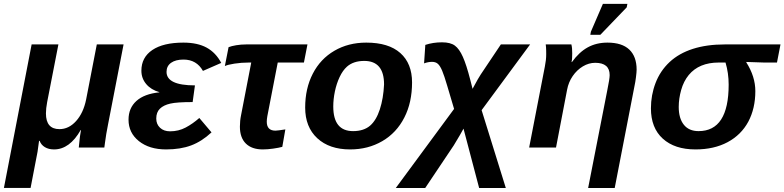

<svg xmlns="http://www.w3.org/2000/svg" viewBox="-43 -756 4020 984"><path d="M149.4 22Q140.6 67.9 131.6 114.3Q122.6 160.6 113.8 207H-22.9L119.1 -528.3H256.3L198.7 -232.9Q192.4 -199.7 192.4 -174.8Q192.4 -94.2 261.7 -94.2Q309.6 -94.2 346.9 -135.5Q384.3 -176.8 398.4 -246.1L453.1 -528.3H590.3L510.7 -118.2Q505.9 -95.2 501.7 -69.8Q497.6 -44.4 495.1 -25.1Q492.7 -5.9 491.7 0H360.8L362.3 -14.6Q364.3 -37.6 366.7 -56.2Q369.1 -74.7 372.1 -89.8H370.6Q342.3 -40 308.1 -15.1Q273.9 9.8 233.9 9.8Q206.1 9.8 186.8 -2Q167.5 -13.7 160.2 -34.2H157.2Q155.3 -20.5 153.3 -6.3Q151.4 7.8 149.4 22Z M828.6 -83Q872.1 -83 908.4 -102.3Q944.8 -121.6 978.5 -151.4L1041 -77.6Q991.2 -31.2 936.5 -10.7Q881.8 9.8 808.1 9.8Q722.2 9.8 668.9 -32.7Q615.7 -75.2 615.7 -142.6Q615.7 -202.1 656 -238.5Q696.3 -274.9 773.4 -282.7L773.9 -283.7Q731 -295.9 706.3 -325.2Q681.6 -354.5 681.6 -393.6Q681.6 -461.9 737.8 -499.8Q793.9 -537.6 897 -537.6Q968.8 -537.6 1015.9 -512Q1063 -486.3 1090.8 -433.6L997.1 -392.6Q981 -421.4 956.1 -436Q931.2 -450.7 897.5 -450.7Q856.9 -450.7 833.7 -434.1Q810.5 -417.5 810.5 -387.7Q810.5 -318.4 956.1 -318.4L944.3 -232.9Q863.3 -232.9 830.1 -225.1Q795.4 -217.3 776.6 -199Q757.8 -180.7 757.8 -148.4Q757.8 -119.6 777.1 -101.3Q796.4 -83 828.6 -83Z M1233.4 -435.5Q1193.8 -435.5 1158.4 -429.9Q1123 -424.3 1109.4 -417.5L1128.4 -514.2Q1142.6 -520 1167.5 -524.2Q1192.4 -528.3 1217.8 -528.3H1532.7L1514.6 -435.5H1380.4L1327.1 -160.6Q1324.2 -144.5 1324.2 -132.3Q1324.2 -86.4 1368.7 -86.4Q1375.5 -86.4 1387 -88.1Q1398.4 -89.8 1419.4 -92.8L1403.8 -3.4Q1386.2 1.5 1357.4 5.6Q1328.6 9.8 1303.7 9.8Q1247.6 9.8 1217 -20.3Q1186.5 -50.3 1186.5 -106.9Q1186.5 -137.2 1192.4 -165.5L1244.6 -435.5Z M2068.8 -333.5Q2068.8 -283.2 2059.1 -238Q2049.3 -192.9 2029.3 -153.8Q1989.3 -75.2 1916.3 -32.7Q1843.3 9.8 1751.5 9.8Q1645 9.8 1583 -47.6Q1521 -105 1521 -204.6Q1521 -302.7 1560.1 -378.4Q1599.1 -454.1 1670.7 -495.8Q1742.2 -537.6 1834 -537.6Q1948.7 -537.6 2008.8 -484.1Q2068.8 -430.7 2068.8 -333.5ZM1925.3 -323.2Q1925.3 -443.8 1823.7 -443.8Q1768.6 -443.8 1735.4 -414.6Q1713.4 -395 1697.5 -361.1Q1681.6 -327.1 1673.3 -287.4Q1665 -247.6 1665 -210.4Q1665 -147 1690.4 -115.5Q1715.8 -84 1766.6 -84Q1793.9 -84 1815.7 -91.1Q1837.4 -98.1 1853.5 -111.8Q1885.3 -139.2 1903.6 -195.3Q1921.9 -251.5 1925.3 -323.2Z M2332.5 -96.7 2314.5 -64.5 2282.7 -11.2 2136.2 207.5H1985.4L2284.2 -197.8L2249 -316.4Q2241.2 -342.3 2234.9 -361.6Q2228.5 -380.9 2223.1 -393.6Q2212.4 -418.9 2200.9 -429Q2189.5 -439 2171.4 -439Q2150.9 -439 2130.4 -431.2L2136.7 -525.9Q2176.3 -539.1 2222.2 -539.1Q2265.6 -539.1 2288.3 -522.2Q2311 -505.4 2329.1 -464.8Q2347.2 -424.8 2367.2 -346.7L2378.9 -300.8Q2394.5 -330.6 2405.3 -348.9Q2416 -367.2 2420.9 -374.5L2523.9 -528.3H2673.8L2425.3 -191.4L2549.3 207.5H2412.6Z M3219.7 -398.9Q3219.7 -386.7 3216.3 -360.1Q3212.9 -333.5 3209.5 -318.8L3107.4 207.5H2971.2L3068.8 -290.5Q3081.5 -352.5 3081.5 -371.1Q3081.5 -434.1 3007.3 -434.1Q2974.6 -434.1 2944.1 -415.8Q2913.6 -397.5 2892.1 -366.2Q2870.6 -335 2863.3 -295.9L2806.6 0H2668.9L2749.5 -415.5Q2752.9 -432.1 2754.6 -447.8Q2756.3 -463.4 2756.3 -478.5Q2756.3 -488.3 2756.1 -497.1Q2755.9 -505.9 2755.4 -513.7Q2754.9 -521.5 2753.9 -528.3H2885.3Q2887.7 -519 2888.7 -507.8Q2889.6 -496.6 2889.6 -482.9Q2889.6 -469.2 2888.9 -457.8Q2888.2 -446.3 2886.2 -438H2888.2Q2924.8 -488.8 2969 -513.2Q3013.2 -537.6 3070.3 -537.6Q3144.5 -537.6 3182.1 -502Q3219.7 -466.3 3219.7 -398.9ZM3168.9 -718.3 3033.7 -577.6H2982.4L2985.4 -593.8L3046.9 -736.3H3172.4Z M3521.5 9.8Q3414.6 9.8 3353.8 -45.4Q3293 -100.6 3293 -200.7Q3293 -268.6 3316.7 -330.6Q3340.3 -392.6 3388.7 -438Q3437 -482.9 3508.1 -505.6Q3579.1 -528.3 3670.9 -528.3H3957L3939 -435.5H3873.5L3782.2 -438.5L3781.7 -436.5Q3828.1 -363.8 3828.1 -289.1Q3828.1 -200.2 3792 -132.3Q3755.4 -64.5 3685.8 -27.3Q3616.2 9.8 3521.5 9.8ZM3537.1 -84Q3691.4 -84 3691.4 -322.3Q3691.4 -381.3 3675.3 -435.5H3640.6Q3539.6 -435.5 3486.8 -371.6Q3460.4 -339.4 3448 -294.9Q3435.5 -250.5 3435.5 -208Q3435.5 -149.4 3461.7 -116.7Q3487.8 -84 3537.1 -84Z"/></svg>

Font: Arimo
Style: Italic
Weight: 400
Italic angle: -12°
Designer: Steve Matteson
Foundry: Monotype Imaging Inc.
Version: Version 1.33